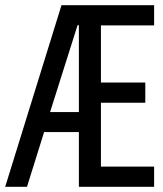

<svg xmlns="http://www.w3.org/2000/svg" viewBox="-30 -720 630 740"><path d="M-10 0H74L140 -211H274V0H564V-78H359V-324H530V-402H359V-622H564V-700H207ZM163 -288 269 -623H274V-288Z"/></svg>

Font: CommitMono-dimboump
Style: Regular
Weight: 400
Monospace: yes
Designer: Eigil Nikolajsen
Foundry: Eigil Nikolajsen
Version: Version 1.143